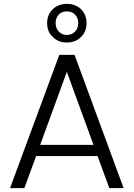

<svg xmlns="http://www.w3.org/2000/svg" viewBox="-20 -974 692 994"><path d="M546 0C546 0 620 0 620 0C620 0 366 -690 366 -690C366 -690 287 -690 287 -690C287 -690 32 0 32 0C32 0 106 0 106 0C106 0 167 -166 167 -166C167 -166 485 -166 485 -166C485 -166 546 0 546 0ZM188 -224C188 -224 326 -602 326 -602C326 -602 464 -224 464 -224C464 -224 188 -224 188 -224ZM428 -854C428 -854 428 -854 428 -854C428 -884 418 -908 399 -927C380 -945 355 -954 326 -954C326 -954 326 -954 326 -954C297 -954 273 -945 254 -927C234 -908 224 -884 224 -854C224 -854 224 -854 224 -854C224 -824 234 -800 254 -782C273 -763 297 -754 326 -754C326 -754 326 -754 326 -754C355 -754 380 -763 399 -782C418 -800 428 -824 428 -854ZM385 -854C385 -854 385 -854 385 -854C385 -836 379 -821 368 -810C357 -799 343 -793 326 -793C326 -793 326 -793 326 -793C309 -793 296 -799 285 -810C274 -821 268 -836 268 -854C268 -854 268 -854 268 -854C268 -873 274 -888 285 -899C296 -910 309 -915 326 -915C326 -915 326 -915 326 -915C343 -915 357 -910 368 -899C379 -888 385 -873 385 -854Z"/></svg>

Font: wox.body
Style: Regular
Weight: 500
Designer: Ninad Kale (Devanagari), Jonny Pinhorn (Latin)
Foundry: Indian Type Foundry
Version: ""